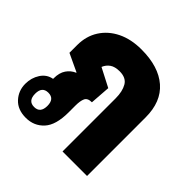

<svg xmlns="http://www.w3.org/2000/svg" viewBox="-154 -715 864 864"><g transform="rotate(45 278.0 -283.0)"><path d="M124 10Q72 10 43 -21.5Q14 -53 14 -97Q14 -135 33.5 -165Q53 -195 87 -201V-205Q87 -240 102 -262Q117 -284 141 -294V-296L56 -336V-385Q56 -442 83.5 -485Q111 -528 160 -552Q209 -576 275 -576Q384 -576 444 -524Q504 -472 504 -373V0H348V-338Q348 -382 332 -409.5Q316 -437 275 -437Q245 -437 228 -425Q211 -413 203 -393L292 -347L285 -250Q258 -250 250.5 -233.5Q243 -217 243 -187V-144Q243 -63 209.5 -26.5Q176 10 124 10ZM116 -51Q155 -51 155 -97Q155 -142 116 -142Q77 -142 77 -97Q77 -51 116 -51Z"/></g></svg>

Font: Noto Sans Thai Looped ExtraCondensed Black
Style: Regular
Weight: 900
Width: 2
Designer: Sasikarn Vongin, Ben Mitchell
Foundry: The Fontpad Ltd
Version: Version 1.001; ttfautohint (v1.8.4.7-5d5b)